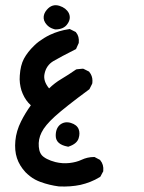

<svg xmlns="http://www.w3.org/2000/svg" viewBox="-20 -372 540 720"><path d="M200.7 327.1Q164.6 322.3 132.3 310.5Q121.6 306.6 111.6 301.3Q101.6 295.9 92.5 288.8Q83.5 281.7 75.7 273.9Q52.7 249 43.5 220.7Q34.2 192.4 37.6 155.8Q41 119.1 59.1 83Q74.7 51.8 95.7 22.9Q76.7 5.9 65.4 -20Q62.5 -26.4 60.5 -32.7Q58.6 -39.1 57.1 -45.9Q55.7 -52.7 54.7 -59.8Q53.7 -66.9 53.7 -74.2Q53.7 -81.5 54.2 -88.9Q56.6 -127 69.8 -151.9Q76.7 -164.6 86.2 -176.8Q95.7 -189 107.9 -200.7Q116.2 -209 125.7 -216.1Q135.3 -223.1 145.5 -229.5Q155.8 -235.8 167 -241.2Q201.2 -257.3 238.8 -262.7L241.7 -263.2L244.6 -261.7L262.2 -252.9L264.2 -252L265.1 -250.5Q277.8 -235.4 275.4 -211.9V-210.4L274.4 -209L266.6 -191.4L265.1 -188L262.2 -186.5Q210 -160.2 179.7 -142.6Q153.3 -126.5 147 -95.2Q141.1 -68.4 164.1 -40.5Q185.1 -61 210 -75.7Q237.8 -92.3 263.7 -110.4L266.1 -111.8L268.6 -112.3L289.1 -114.3H292L294.4 -113.3L312 -104.5L314 -103.5L314.9 -102.1Q317.9 -98.6 320.1 -94.7Q322.3 -90.8 323.7 -86.9Q325.2 -83 325.9 -78.6Q326.7 -74.2 326.7 -69.6Q326.7 -64.9 326.2 -60.1L325.7 -58.6L325.2 -57.1L316.4 -39.6L315.4 -37.6L313.5 -36.1Q224.1 29.8 185.5 64.9Q148.4 98.6 135.7 125Q123 150.4 125.5 178.2Q127.4 204.6 143.6 216.3Q149.4 220.7 156.2 224.1Q163.1 227.5 170.9 230.5Q178.7 233.4 188 235.8Q214.4 242.2 240.5 239.3Q266.6 236.3 285.2 227.5Q296.4 222.2 308.1 219.5Q319.8 216.8 332 216.8H334.5L336.4 217.8L353 226.6L355 227.5L356 229Q369.6 245.1 367.2 268.6V270.5L366.2 272L357.4 288.6L356 291L353.5 292.5Q336.9 302.7 318.8 309.8Q300.8 316.9 281.7 321.3Q244.1 329.1 201.7 327.1H201.2ZM233.4 177.7Q189.5 169.4 189 137.7Q188.5 109.9 205.1 95.7Q222.7 82 245.6 88.9Q268.1 95.7 274.9 112.3Q280.8 127.4 274.9 146.5Q268.6 167 238.8 177.2L236.3 178.2ZM186.5 -261.7Q178.7 -263.7 171.9 -266.8Q165 -270 159.4 -275.1Q153.8 -280.3 149.4 -287.1Q144.5 -294.9 143.8 -303.2Q143.1 -311.5 146 -319.6Q148.9 -327.6 155.3 -335Q175.3 -358.9 203.1 -350.1Q215.3 -346.2 224.1 -339.4Q232.9 -332.5 237.8 -323.2Q247.6 -302.7 232.9 -282.2Q226.1 -272 214.6 -266.8Q203.1 -261.7 188.5 -261.7H187.5Z"/></svg>

Font: NaikaiFont
Style: Bold
Weight: 700
Version: Version 1.89